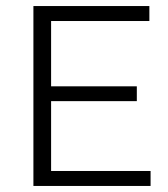

<svg xmlns="http://www.w3.org/2000/svg" viewBox="-20 -615 554 635"><path d="M90.5 0V-595H474V-545.5H149V-49.5H478V0ZM128.5 -280.5V-329.5H432.5V-280.5Z"/></svg>

Font: Encode Sans SC Condensed Thin Light
Style: Regular
Weight: 300
Version: Version 3.002